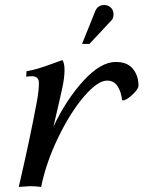

<svg xmlns="http://www.w3.org/2000/svg" viewBox="-20 -734 564 754"><path d="M225.1 -498Q233.4 -486.3 233.4 -459Q233.4 -429.7 224.6 -388.2Q216.3 -349.1 189.9 -236.8Q240.7 -343.8 308.1 -417.2Q375.5 -490.7 434.6 -490.7Q480 -490.7 502 -463.6Q523.9 -436.5 523.9 -397.5Q523.9 -385.7 503.7 -365.7Q483.4 -345.7 467.8 -340.3H459.5Q456.1 -373.5 441.7 -395.5Q427.2 -417.5 400.9 -417.5Q363.3 -417.5 309.6 -354.7Q255.9 -292 208.3 -193.4Q160.6 -94.7 141.6 0Q115.7 -2.9 98.1 -2.9L53.7 0Q98.1 -190.9 125 -335.9Q132.8 -378.9 132.8 -407.7Q132.8 -434.6 106 -434.6Q91.8 -434.6 83 -432.6L84 -454.1Q108.4 -458.5 130.6 -465.1Q152.8 -471.7 182.9 -482.9Q212.9 -494.1 225.1 -498ZM331.1 -561.5H302.2L354.5 -691.4Q357.4 -698.7 362.8 -704.1Q373 -714.4 388.7 -714.4Q404.8 -714.4 415.3 -704.1Q425.8 -693.8 425.8 -678.2Q425.8 -662.1 417.5 -653.8Z"/></svg>

Font: Flanker
Style: Italic
Weight: 400
Italic angle: -12°
Designer: Flanker
Version: Version 2.027